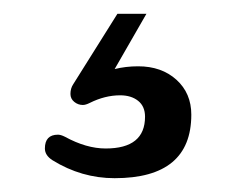

<svg xmlns="http://www.w3.org/2000/svg" viewBox="-20 -37 347 278"><path d="M180 59Q214 59 235.5 78.5Q257 98 257 129Q257 221 146 221Q98 221 56 195Q45 188 45 178Q45 158 64 158Q68 158 74 161Q105 178 133 178Q190 178 190 132Q190 117 180 109Q170 101 154 101Q132 101 110 112Q104 115 100 115Q93 115 87.5 110.5Q82 106 82 99Q82 91 86 85L150 -17H192L146 63Q162 59 180 59Z"/></svg>

Font: Varela Round
Style: Regular
Weight: 400
Designer: Joe Prince
Foundry: Joe Prince
Version: Version 1.000